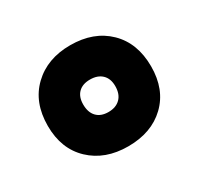

<svg xmlns="http://www.w3.org/2000/svg" viewBox="-74 -720 455 441"><g transform="rotate(-30 154.0 -500.0)"><path d="M154 -366Q93 -366 55 -402Q17 -438 17 -499Q17 -561 55 -597.5Q93 -634 154 -634Q216 -634 253.5 -597.5Q291 -561 291 -499Q291 -438 253.5 -402Q216 -366 154 -366ZM154 -457Q174 -457 185.5 -468.5Q197 -480 197 -501Q197 -521 185.5 -532Q174 -543 154 -543Q134 -543 123 -532Q112 -521 112 -501Q112 -480 123 -468.5Q134 -457 154 -457Z"/></g></svg>

Font: Blinker
Style: Regular
Weight: 400
Designer: Juergen Huber
Foundry: supertype
Version: 1.017